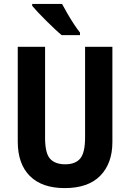

<svg xmlns="http://www.w3.org/2000/svg" viewBox="-20 -954 667 984"><path d="M556 -226Q556 -117 494 -53.5Q432 10 312 10Q195 10 133 -52Q71 -114 71 -228V-714H211V-248Q211 -168 237 -140Q263 -112 314 -112Q367 -112 391.5 -142Q416 -172 416 -249V-714H556ZM298 -934Q309 -913 325.5 -884.5Q342 -856 359.5 -829.5Q377 -803 390 -787V-774H296Q281 -786 260 -806Q239 -826 216.5 -848Q194 -870 175 -890.5Q156 -911 145 -924V-934Z"/></svg>

Font: Noto Sans Tamil Condensed
Style: Bold
Weight: 700
Width: 3
Designer: Jelle Bosma - Monotype Design Team
Foundry: Monotype Imaging Inc.
Version: Version 2.004; ttfautohint (v1.8.4.7-5d5b)